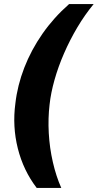

<svg xmlns="http://www.w3.org/2000/svg" viewBox="-20 -757 477 937"><path d="M159 160Q94 75 67 -32.5Q40 -140 55 -252Q65 -340 98.5 -426.5Q132 -513 187 -592Q242 -671 317 -737H437Q394 -685 357.5 -623.5Q321 -562 292.5 -496.5Q264 -431 246 -367Q228 -303 222 -247Q214 -180 218 -107.5Q222 -35 238 34.5Q254 104 279 160Z"/></svg>

Font: Archivo SemiCondensed Black
Style: Italic
Weight: 900
Width: 4
Italic angle: -10°
Designer: Hector Gatti
Foundry: Omnibus-Type
Version: Version 2.001